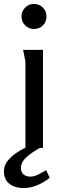

<svg xmlns="http://www.w3.org/2000/svg" viewBox="-48 -750 319 974"><path d="M188 -667Q188 -640 170 -621.5Q152 -603 124 -603Q98 -603 79.5 -621.5Q61 -640 61 -667Q61 -693 79.5 -711.5Q98 -730 124 -730Q151 -730 169.5 -711.5Q188 -693 188 -667ZM170 -497V0H81V-439L69 -497ZM204 152Q176 175 141.5 189.5Q107 204 70 204Q29 204 0.5 183Q-28 162 -28 118Q-28 89 -8 64.5Q12 40 42 21Q72 2 104 -10Q136 -22 160 -26L165 -5Q143 6 118 22.5Q93 39 75.5 58.5Q58 78 58 102Q58 123 71 134.5Q84 146 106 146Q125 146 147.5 134.5Q170 123 186 113Z"/></svg>

Font: Rosario Medium
Style: Regular
Weight: 500
Version: Version 1.201